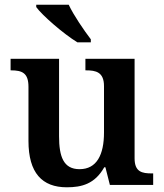

<svg xmlns="http://www.w3.org/2000/svg" viewBox="-20 -786 695 816"><path d="M309 -606H366V-619C337 -657 293 -721 272 -766H134V-756C159 -721 250 -642 309 -606ZM264 10C327 10 383 -4 423 -75H428L447 0H631V-49H625C584 -49 552 -55 552 -113V-536H343V-487H346C387 -487 422 -480 422 -420V-223C422 -128 391 -67 318 -67C250 -67 231 -120 231 -207V-536H25V-487H27C74 -487 101 -476 101 -417V-187C101 -51 159 10 264 10Z"/></svg>

Font: Noto Serif Tamil SemiBold
Style: Italic
Weight: 600
Italic angle: -12°
Designer: Indian Type Foundry, Tom Grace, and the Monotype Design Team
Foundry: Monotype Imaging Inc.
Version: Version 2.003